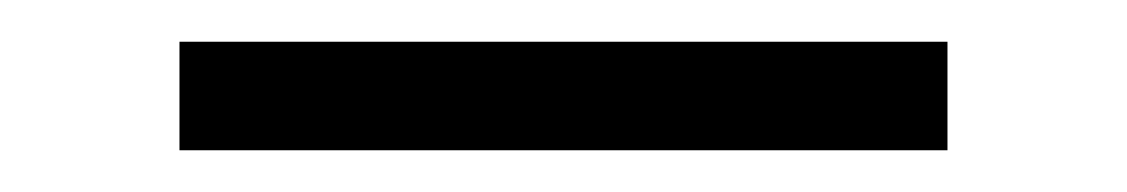

<svg xmlns="http://www.w3.org/2000/svg" viewBox="-20 -716 540 92"><path d="M66 -644V-696H434V-644Z"/></svg>

Font: Iosevka Fixed SS04 Light
Style: Regular
Weight: 300
Monospace: yes
Designer: Belleve Invis
Foundry: Belleve Invis
Version: Version 32.5.0